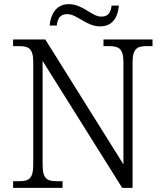

<svg xmlns="http://www.w3.org/2000/svg" viewBox="-20 -904 788 924"><path d="M462 -777C525 -777 548 -826 552 -877H517C513 -850 506 -824 468 -824C421 -824 380 -884 311 -884C247 -884 223 -830 219 -781H253C257 -808 264 -836 304 -836C351 -836 395 -777 462 -777ZM43 0H281V-32H255C208 -32 185 -42 185 -111V-611L568 0H618V-603C618 -672 641 -682 688 -682H714V-714H478V-682H503C550 -682 574 -672 574 -605V-113L198 -714H43V-682H70C117 -682 140 -672 140 -605V-111C140 -42 117 -32 70 -32H43Z"/></svg>

Font: Noto Serif Devanagari Light
Style: Regular
Weight: 300
Designer: Universal Thirst, Indian Type Foundry and the Monotype Design Team
Foundry: Monotype Imaging Inc.
Version: Version 2.004